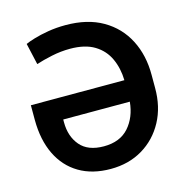

<svg xmlns="http://www.w3.org/2000/svg" viewBox="-109 -839 918 952"><g transform="rotate(-15 350.0 -363.5)"><path d="M310.5 -737.3Q423.3 -737.3 501.2 -692.1Q579.1 -647 619.6 -567.9Q660.2 -488.8 659.7 -387.2V-321.8Q660.2 -224.6 619.9 -149.9Q579.6 -75.2 508.5 -32.7Q437.5 9.8 344.2 9.8Q250 9.8 182.6 -30.3Q115.2 -70.3 79.1 -144.8Q43 -219.2 42.5 -322.3V-397.9H522.5Q521 -459.5 498 -509.5Q475.1 -559.6 427 -588.9Q378.9 -618.2 301.8 -618.2Q254.9 -618.2 207.5 -608.2Q160.2 -598.1 126 -586.9L101.1 -696.8Q116.2 -704.1 147.7 -713.6Q179.2 -723.1 221.2 -730.2Q263.2 -737.3 310.5 -737.3ZM521 -288.1H179.2V-273.4Q179.2 -201.2 219 -154.3Q258.8 -107.4 340.3 -107.4Q423.3 -107.4 468.5 -158.4Q513.7 -209.5 521 -288.1Z"/></g></svg>

Font: Inter Semi Bold
Style: Regular
Weight: 600
Designer: Rasmus Andersson
Foundry: rsms
Version: Version 4.000;git-e0f93cc